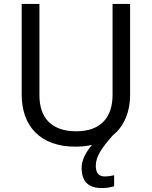

<svg xmlns="http://www.w3.org/2000/svg" viewBox="-20 -734 771 974"><path d="M466 107C466 61 493 20 552 -47C611 -95 640 -168 640 -252V-714H551V-252C551 -144 496 -68 367 -68C242 -68 180 -135 180 -251V-714H90V-254C90 -95 184 10 362 10C393 10 421 7 447 1C419 33 394 76 394 117C394 185 426 220 497 220C523 220 540 216 559 211V155C548 157 533 161 511 161C483 161 466 146 466 107Z"/></svg>

Font: Noto Sans Mahajani
Style: Regular
Weight: 400
Designer: Monotype Design Team
Foundry: Monotype Imaging Inc.
Version: Version 2.003